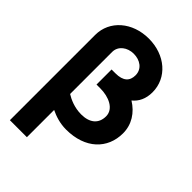

<svg xmlns="http://www.w3.org/2000/svg" viewBox="-273 -845 1170 1170"><g transform="rotate(45 311.5 -260.5)"><path d="M327.6 13.2C493.2 13.2 589.8 -83.5 589.8 -216.3C589.8 -291.5 549.3 -354 484.4 -394C519.5 -422.4 540 -463.9 540 -520C540 -644.5 434.1 -735.8 293 -735.8C151.9 -735.8 45.4 -644.5 45.4 -520V214.8H191.9V-20C228 -2.4 274.4 13.2 327.6 13.2ZM265.1 -441.9V-312H298.3C370.1 -312 443.4 -280.8 443.4 -216.3C443.4 -151.9 399.4 -117.2 327.6 -117.2C268.6 -117.2 220.7 -139.6 191.9 -157.7V-520C191.9 -571.8 239.3 -605.5 293 -605.5C346.7 -605.5 393.6 -575.2 393.6 -520C393.6 -471.2 365.2 -441.9 298.3 -441.9Z"/></g></svg>

Font: Giphurs ExtraBold
Style: Regular
Weight: 800
Version: Version 1.000